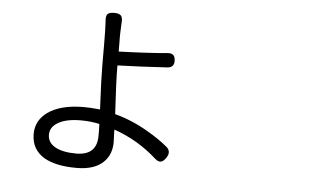

<svg xmlns="http://www.w3.org/2000/svg" viewBox="-53 -840 1606 958"><g transform="rotate(5 750.0 -360.5)"><path d="M361.3 33.2Q256.8 33.2 198.2 -1Q133.8 -40 133.8 -117.2Q133.8 -184.6 191.4 -226.6Q255.9 -272.5 372.1 -272.5Q407.2 -272.5 453.1 -267.6Q445.3 -419.9 445.3 -487.3Q445.3 -620.1 444.3 -660.2Q444.3 -677.7 442.4 -707Q439.5 -733.4 447.8 -743.7Q456.1 -753.9 482.4 -753.9Q507.8 -753.9 516.6 -742.7Q525.4 -731.4 522.5 -705.1Q520.5 -673.8 520.5 -660.2Q519.5 -643.6 520.5 -601.6Q520.5 -577.1 520.5 -563.5Q668.9 -568.4 763.7 -577.1Q801.8 -581.1 802.7 -543.9Q804.7 -508.8 770.5 -505.9Q628.9 -497.1 520.5 -494.1V-487.3Q520.5 -415 530.3 -251Q618.2 -227.5 697.3 -180.7Q753.9 -148.4 798.8 -111.3Q825.2 -88.9 804.7 -57.6Q791 -37.1 777.8 -34.7Q764.6 -32.2 747.1 -47.9Q652.3 -132.8 533.2 -173.8Q533.2 -170.9 533.2 -164.1Q535.2 -126 535.2 -111.3Q535.2 -47.9 495.1 -9.8Q450.2 33.2 361.3 33.2ZM353.5 -38.1Q457 -38.1 457 -135.7Q457 -142.6 457 -159.2Q456.1 -182.6 456.1 -195.3Q411.1 -205.1 363.3 -205.1Q290 -205.1 250 -181.6Q210 -159.2 210 -120.1Q210 -81.1 247.6 -59.6Q285.2 -38.1 353.5 -38.1Z"/></g></svg>

Font: Bpmf GenSen Rounded R
Style: R
Weight: 400
Foundry: But Ko
Version: Version 1.320